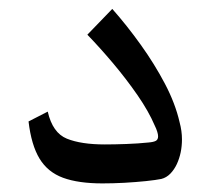

<svg xmlns="http://www.w3.org/2000/svg" viewBox="-20 -414 478 440"><path d="M214.8 6.3Q159.7 6.3 124.5 -6.6Q89.4 -19.5 70.6 -50.5Q51.8 -81.5 45.4 -135.7L89.4 -158.2Q100.6 -109.4 133.3 -96.2Q166 -83 220.2 -83Q242.2 -83 269.5 -84Q296.9 -85 319.8 -87.4Q332 -88.4 337.2 -91.3Q342.3 -94.2 342.3 -101.6Q342.3 -106 340.3 -112.3Q338.4 -118.7 334.5 -126.5Q320.8 -158.7 295.2 -195.8Q269.5 -232.9 239.3 -268.8Q209 -304.7 180.2 -334.5L237.3 -393.6Q271 -355.5 302.5 -311.5Q334 -267.6 357.9 -222.2Q381.8 -176.8 391.6 -133.8Q397 -113.8 397 -94.7Q397 -63.5 385.3 -38.1Q379.4 -25.4 370.4 -16.1Q361.3 -6.8 349.6 -3.9Q337.9 -1.5 314.7 1Q291.5 3.4 264.9 4.9Q238.3 6.3 214.8 6.3Z"/></svg>

Font: Markazi Text Medium
Style: Regular
Weight: 500
Designer: Borna Izadpanah (Arabic designer), Fiona Ross (Arabic design director) and Florian Runge (Latin designer)
Foundry: Borna Izadpanah and Florian Runge
Version: Version 1.001